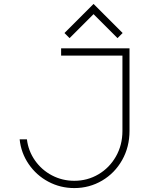

<svg xmlns="http://www.w3.org/2000/svg" viewBox="-20 -942 780 977"><path d="M80 -233H117Q124 -174 158 -125.5Q192 -77 244.5 -49.5Q297 -22 358 -22Q425 -22 481 -55Q537 -88 570 -146Q603 -204 603 -276V-659H291V-696H639V-276Q639 -194 601.5 -127.5Q564 -61 499.5 -23Q435 15 358 15Q287 15 226 -17.5Q165 -50 126 -107Q87 -164 80 -233ZM308 -774 456 -922 604 -774 578 -748 456 -870 334 -748Z"/></svg>

Font: M Major Mono Display
Style: Regular
Weight: 400
Designer: Emre Parlak
Foundry: Emre Parlak
Version: Version 2.000; ttfautohint (v1.8) -l 8 -r 50 -G 200 -x 14 -D